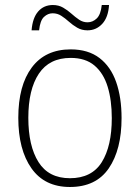

<svg xmlns="http://www.w3.org/2000/svg" viewBox="-20 -736 559 766"><path d="M465 -265Q465 -139 414 -64.5Q363 10 259 10Q158 10 105.5 -64.5Q53 -139 53 -266Q53 -395 107 -467Q161 -539 262 -539Q332 -539 377 -504.5Q422 -470 443.5 -408.5Q465 -347 465 -265ZM93 -266Q93 -154 133.5 -89.5Q174 -25 259 -25Q346 -25 386 -89Q426 -153 426 -265Q426 -336 409.5 -390Q393 -444 357 -474.5Q321 -505 262 -505Q177 -505 135 -442Q93 -379 93 -266ZM106 -615Q110 -665 132.5 -690.5Q155 -716 191 -716Q214 -716 232 -705.5Q250 -695 265 -681.5Q280 -668 295.5 -657.5Q311 -647 329 -647Q350 -647 366 -662.5Q382 -678 386 -716H415Q412 -667 388 -641Q364 -615 329 -615Q306 -615 288 -625.5Q270 -636 255 -649.5Q240 -663 224.5 -673Q209 -683 190 -683Q171 -683 155.5 -668.5Q140 -654 136 -615Z"/></svg>

Font: Noto Sans Georgian SemiCondensed ExtraLight
Style: Regular
Weight: 200
Width: 4
Designer: Monotype Design Team, Akaki Razmadze
Foundry: Google LLC
Version: Version 2.005; ttfautohint (v1.8.4.7-5d5b)